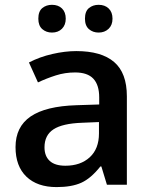

<svg xmlns="http://www.w3.org/2000/svg" viewBox="-20 -760 620 790"><path d="M419.9 0 397 -75.2H393.1Q354 -25.9 314.5 -8.1Q274.9 9.8 212.9 9.8Q133.3 9.8 88.6 -33.2Q43.9 -76.2 43.9 -154.8Q43.9 -238.3 106 -280.8Q168 -323.2 294.9 -327.1L388.2 -330.1V-358.9Q388.2 -410.6 364 -436.3Q339.8 -461.9 289.1 -461.9Q247.6 -461.9 209.5 -449.7Q171.4 -437.5 136.2 -420.9L99.1 -502.9Q143.1 -525.9 195.3 -537.8Q247.6 -549.8 293.9 -549.8Q397 -549.8 449.5 -504.9Q502 -460 502 -363.8V0ZM249 -78.1Q311.5 -78.1 349.4 -113Q387.2 -147.9 387.2 -210.9V-257.8L317.9 -254.9Q236.8 -252 200 -227.8Q163.1 -203.6 163.1 -153.8Q163.1 -117.7 184.6 -97.9Q206.1 -78.1 249 -78.1ZM137.7 -683.1Q137.7 -713.4 154.1 -726.8Q170.4 -740.2 193.8 -740.2Q219.7 -740.2 235.1 -725.1Q250.5 -710 250.5 -683.1Q250.5 -657.2 234.9 -641.6Q219.2 -626 193.8 -626Q170.4 -626 154.1 -640.1Q137.7 -654.3 137.7 -683.1ZM329.6 -683.1Q329.6 -713.4 345.9 -726.8Q362.3 -740.2 385.7 -740.2Q411.6 -740.2 427.2 -725.1Q442.9 -710 442.9 -683.1Q442.9 -656.7 426.8 -641.4Q410.6 -626 385.7 -626Q362.3 -626 345.9 -640.1Q329.6 -654.3 329.6 -683.1Z"/></svg>

Font: JBL Sans
Style: Semibold
Weight: 600
Version: Version 1.10